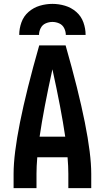

<svg xmlns="http://www.w3.org/2000/svg" viewBox="-20 -969 540 989"><path d="M50 0V-74Q50 -273 182 -735H318Q450 -273 450 -74V0H332V-74Q332 -111 328 -159H172Q168 -111 168 -74V0ZM184 -265H316Q295 -408 250 -612Q205 -408 184 -265ZM79 -789Q79 -822 90.5 -854Q102 -886 127.5 -908Q153 -930 185 -939.5Q217 -949 250 -949Q283 -949 315 -939.5Q347 -930 372.5 -908Q398 -886 409.5 -854Q421 -822 421 -789H319Q319 -807 310.5 -824Q302 -841 285 -848.5Q268 -856 250 -856Q232 -856 215 -848.5Q198 -841 189.5 -824Q181 -807 181 -789Z"/></svg>

Font: Iosevka SS01
Style: Bold
Weight: 700
Monospace: yes
Designer: Belleve Invis
Foundry: Belleve Invis
Version: 2.3.3; ttfautohint (v1.8.3)